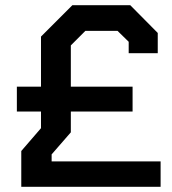

<svg xmlns="http://www.w3.org/2000/svg" viewBox="-20 -720 664 740"><path d="M599 -98V0H62V-138L138 -226V-290H45V-386H138V-579L259 -700H482L588 -593V-515H476V-559L433 -601H309L253 -545V-386H491V-290H253V-210L179 -125V-98Z"/></svg>

Font: Chakra Petch SemiBold
Style: Regular
Weight: 600
Designer: Katatrad Aksorn Co.,Ltd.
Foundry: Cadson Demak Co.,Ltd.
Version: Version 1.000; ttfautohint (v1.6)